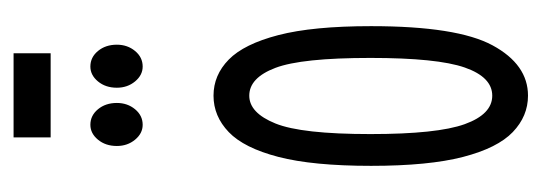

<svg xmlns="http://www.w3.org/2000/svg" viewBox="-284 -526 817 290"><g transform="rotate(-90 125.0 -380.5)"><path d="M126 8Q95 8 71 -15Q47 -38 33.5 -90Q20 -142 20 -229Q20 -317 33.5 -369Q47 -421 71 -444Q95 -467 126 -467Q157 -467 180.5 -444Q204 -421 217.5 -369Q231 -317 231 -229Q231 -99 202 -45.5Q173 8 126 8ZM126 -46Q154 -46 168.5 -87.5Q183 -129 183 -230Q183 -334 168 -373.5Q153 -413 126 -413Q100 -413 84 -373.5Q68 -334 68 -230Q68 -129 83 -87.5Q98 -46 126 -46ZM82 -574Q69 -574 59.5 -585.5Q50 -597 50 -613Q50 -630 59.5 -641.5Q69 -653 82 -653Q96 -653 105.5 -641.5Q115 -630 115 -613Q115 -597 105.5 -585.5Q96 -574 82 -574ZM170 -574Q157 -574 147.5 -585.5Q138 -597 138 -613Q138 -630 147.5 -641.5Q157 -653 170 -653Q184 -653 193.5 -641.5Q203 -630 203 -613Q203 -597 193.5 -585.5Q184 -574 170 -574ZM63 -713V-769H190V-713Z"/></g></svg>

Font: Inconsolata UltraCondensed
Style: Regular
Weight: 400
Width: 1
Monospace: yes
Designer: Raph Levien, Cyreal, Brenton Simpson
Foundry: Raph Levien, Cyreal, Google
Version: Version 3.001; ttfautohint (v1.8.2.53-6de2)